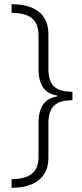

<svg xmlns="http://www.w3.org/2000/svg" viewBox="-20 -734 391 912"><path d="M35 117Q99 117 131 91.5Q163 66 163 11V-152Q163 -203 183.5 -235.5Q204 -268 252 -276V-280Q204 -288 183.5 -320.5Q163 -353 163 -404V-565Q163 -622 131.5 -647.5Q100 -673 35 -673V-714Q120 -714 165 -677.5Q210 -641 210 -571V-408Q210 -348 237 -323Q264 -298 324 -298V-258Q264 -258 237 -232.5Q210 -207 210 -148V15Q210 85 164 121.5Q118 158 35 158Z"/></svg>

Font: Noto Kufi Arabic ExtraLight
Style: Regular
Weight: 200
Designer: Monotype Design Team, David Williams, Khaled Hosny
Foundry: Google LLC
Version: Version 2.109; ttfautohint (v1.8.4.7-5d5b)